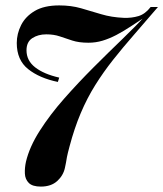

<svg xmlns="http://www.w3.org/2000/svg" viewBox="-20 -542 604 710"><path d="M199 -522Q243 -522 279.5 -511.5Q316 -501 354 -489.5Q392 -478 438 -476Q467 -475 492 -482.5Q517 -490 537 -516H564Q517 -461 475.5 -413.5Q434 -366 398 -320.5Q362 -275 332 -227Q302 -179 278.5 -123.5Q255 -68 237 0Q230 26 227.5 39Q225 52 224 59.5Q223 67 220 79Q214 107 191.5 127.5Q169 148 131 148Q100 148 86.5 134.5Q73 121 72 100Q71 79 76 56Q89 1 127 -58.5Q165 -118 217 -177Q269 -236 325.5 -292.5Q382 -349 434 -399Q486 -449 521 -488Q521 -488 528.5 -490Q536 -492 536 -492Q498 -467 467 -446.5Q436 -426 410 -412.5Q384 -399 359 -391.5Q334 -384 307 -384Q272 -384 247.5 -392Q223 -400 201 -407.5Q179 -415 151 -415Q121 -415 99.5 -401Q78 -387 78 -356Q78 -318 110 -293Q142 -268 199 -255L194 -239Q126 -253 84 -286.5Q42 -320 42 -383Q42 -417 58 -449Q74 -481 108.5 -501.5Q143 -522 199 -522Z"/></svg>

Font: Playfair Display
Style: Bold Italic
Weight: 700
Italic angle: -14°
Designer: Claus Eggers Sørensen
Foundry: Claus Eggers Sørensen
Version: Version 1.203